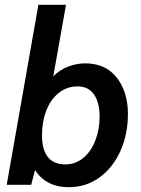

<svg xmlns="http://www.w3.org/2000/svg" viewBox="-20 -770 588 800"><path d="M126 -61 110 0H8L140 -750H255L202 -452Q229 -479 264 -492.5Q299 -506 335 -506Q420 -506 466.5 -446.5Q513 -387 513 -295Q513 -211 482 -141.5Q451 -72 395 -31Q339 10 266 10Q173 10 126 -61ZM395 -284Q395 -342 372 -376Q349 -410 303 -410Q259 -410 225 -383Q191 -356 173 -309.5Q155 -263 155 -207Q155 -85 253 -85Q294 -85 326.5 -111.5Q359 -138 377 -184Q395 -230 395 -284Z"/></svg>

Font: Cabin SemiBold
Style: Italic
Weight: 600
Italic angle: -7°
Designer: Pablo Impallari
Foundry: Pablo Impallari. http://www.impallari.com Igino Marini. http://www.ikern.com
Version: Version 2.200